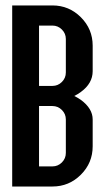

<svg xmlns="http://www.w3.org/2000/svg" viewBox="-20 -679 382 699"><path d="M317.4 -244.1V-146.5Q317.4 -85.9 274.4 -43Q231.4 0 170.9 0H24.4V-659.2H170.9Q231.4 -659.2 274.4 -616.2Q317.4 -573.2 317.4 -512.7V-419.9Q317.4 -375.5 274.4 -344.2Q263.2 -335.9 250.5 -329.6Q263.2 -323.2 274.4 -315.4Q317.4 -283.7 317.4 -244.1ZM219.7 -537.1Q219.7 -557.1 205.3 -571.5Q190.9 -585.9 170.9 -585.9H122.1V-366.2H170.9Q190.9 -366.2 205.3 -380.6Q219.7 -395 219.7 -415ZM219.7 -244.1Q219.7 -264.2 205.3 -278.6Q190.9 -293 170.9 -293H122.1V-73.2H170.9Q190.9 -73.2 205.3 -87.6Q219.7 -102.1 219.7 -122.1Z"/></svg>

Font: Alegre Sans
Style: Regular
Weight: 400
Width: 3
Designer: GrandChaos9000
Version: Version 1.2.6 - August 1, 2014